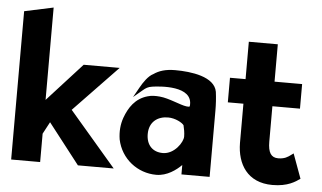

<svg xmlns="http://www.w3.org/2000/svg" viewBox="-53 -849 1606 957"><g transform="rotate(5 750.0 -370.0)"><path d="M546 10 312 -263 532 -492H352L178 -301V-763L33 -732V10H178V-132L210 -192L367 10Z M702 -476C677 -464 654 -430 639 -403L611 -353L655 -390C670 -403 681 -410 702 -413C736 -418 908 -438 897 -333C897 -331 896 -328 880 -330C849 -334 790 -363 744 -367C722 -369 703 -369 683 -363C622 -346 591 -298 572 -246C560 -212 557 -176 563 -137C583 -41 666 23 760 23C814 23 859 -11 885 -37V10H1026V-320C1026 -354 1024 -384 1020 -415C1007 -490 889 -505 809 -505C760 -505 728 -494 702 -476ZM783 -88C732 -88 700 -121 700 -176C700 -236 741 -267 794 -267C831 -267 866 -247 874 -235C878 -219 882 -198 882 -179C882 -151 841 -88 783 -88Z M1478 -20 1433 -143 1422 -135C1406 -123 1390 -112 1358 -112C1323 -112 1307 -136 1307 -191V-368H1445V-491H1307V-678H1162V-491H1084V-368H1162V-171C1163 -67 1215 23 1341 23C1418 23 1455 -4 1478 -20Z"/></g></svg>

Font: Bluebird
Style: SfBdNrw
Weight: 700
Designer: Jasper
Foundry: Cannot Into Space Fonts
Version: Version 0.98